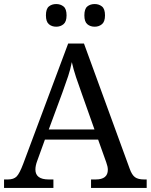

<svg xmlns="http://www.w3.org/2000/svg" viewBox="-20 -929 745 949"><path d="M0 0V-42H19Q48 -42 62.5 -57Q77 -72 95 -120L317 -714H395L621 -95Q632 -64 647.5 -53Q663 -42 692 -42H705V0H430V-42H453Q513 -42 513 -90Q513 -98 511 -107Q509 -116 505 -127L465 -239H202L164 -134Q155 -110 155 -91Q155 -42 221 -42H244V0ZM221 -289H447L385 -464Q369 -508 356 -547Q343 -586 335 -622Q328 -586 317 -553Q306 -520 289 -473ZM448 -797Q426 -797 411.5 -809.5Q397 -822 397 -853Q397 -885 411.5 -897Q426 -909 448 -909Q469 -909 484 -897Q499 -885 499 -853Q499 -822 484 -809.5Q469 -797 448 -797ZM258 -797Q236 -797 221.5 -809.5Q207 -822 207 -853Q207 -885 221.5 -897Q236 -909 258 -909Q279 -909 294 -897Q309 -885 309 -853Q309 -822 294 -809.5Q279 -797 258 -797Z"/></svg>

Font: Noto Serif Dives Akuru
Style: Regular
Weight: 400
Designer: Fernando Caro
Foundry: Fernando Caro
Version: Version 2.000; ttfautohint (v1.8.4.7-5d5b)